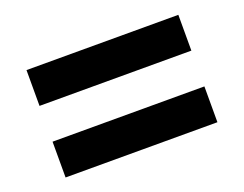

<svg xmlns="http://www.w3.org/2000/svg" viewBox="-69 -701 795 625"><g transform="rotate(-20 328.0 -388.0)"><path d="M65 -574H591V-450H65ZM65 -326H591V-202H65Z"/></g></svg>

Font: Afrihost Sans Med
Style: Regular
Weight: 500
Designer: Afrihost SP Pty Ltd
Version: Version 1.000